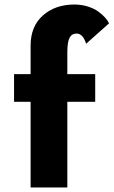

<svg xmlns="http://www.w3.org/2000/svg" viewBox="-20 -827 501 847"><path d="M42 -500H115V-626Q115 -710.5 169.2 -758.8Q223.5 -807 308 -807Q340 -807 368.2 -798Q396.5 -789 414.8 -775.2Q433 -761.5 444.5 -748.5Q456 -735.5 461 -724L360 -634Q345.5 -679 318 -679Q296.5 -679 286.8 -660.2Q277 -641.5 277 -595V-500H400V-378H277V0H115V-378H42Z"/></svg>

Font: League Mono Condensed ExtraBold
Style: Regular
Weight: 800
Width: 1
Designer: Tyler Finck
Foundry: The League of Moveable Type / Tyler Finck
Version: Version 2.210